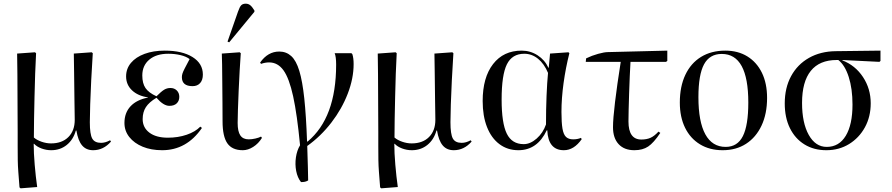

<svg xmlns="http://www.w3.org/2000/svg" viewBox="-20 -802 4843 1043"><path d="M92 221 86 216Q82 165 79.5 132Q77 99 76.5 68Q76 37 76 -7Q76 -36 76 -83Q76 -130 75.5 -185.5Q75 -241 75 -296.5Q75 -352 74.5 -399Q74 -446 73.5 -476.5Q73 -507 73 -511L170 -518L176 -513Q173 -462 171 -401Q169 -340 167.5 -276.5Q166 -213 165 -155.5Q164 -98 164 -55Q180 -41 206 -32Q232 -23 257 -23Q317 -23 351.5 -57.5Q386 -92 386 -151Q386 -159 385.5 -186.5Q385 -214 384.5 -252Q384 -290 383.5 -331.5Q383 -373 382.5 -411Q382 -449 381.5 -476Q381 -503 381 -511L478 -518L484 -513Q479 -438 475.5 -366Q472 -294 470 -235Q468 -176 468 -138Q468 -73 481 -49.5Q494 -26 529 -26Q552 -26 578 -40L583 -33Q542 14 486 14Q448 14 426 -12Q404 -38 395 -93H392Q378 -43 342.5 -14.5Q307 14 258 14Q231 14 205.5 4.5Q180 -5 165 -21H163Q163 28 168.5 93Q174 158 182 214Z M861 14Q801 14 755 -5Q709 -24 682.5 -57.5Q656 -91 656 -134Q656 -189 689 -224.5Q722 -260 784 -272V-273Q729 -281 697 -311.5Q665 -342 665 -387Q665 -429 691.5 -460.5Q718 -492 765.5 -509.5Q813 -527 875 -527Q970 -527 1026 -492Q1082 -457 1082 -397Q1082 -367 1067 -350.5Q1052 -334 1026 -334Q968 -334 968 -383Q968 -392 971 -402Q974 -412 983.5 -430.5Q993 -449 1010 -481Q992 -495 961 -502.5Q930 -510 894 -510Q829 -510 791 -478Q753 -446 753 -392Q753 -349 770.5 -323.5Q788 -298 830 -279Q856 -305 871.5 -314.5Q887 -324 906 -324Q927 -324 940.5 -310.5Q954 -297 954 -276Q954 -254 940 -240.5Q926 -227 900 -227Q868 -227 830 -271Q790 -247 772.5 -220Q755 -193 755 -155Q755 -109 791.5 -81.5Q828 -54 892 -54Q947 -54 994 -70Q1041 -86 1068 -114L1077 -107Q994 14 861 14Z M1299 14Q1241 14 1215 -23.5Q1189 -61 1189 -143Q1189 -188 1188.5 -244Q1188 -300 1187.5 -355Q1187 -410 1186.5 -452Q1186 -494 1185 -511L1282 -518L1288 -513Q1285 -474 1282 -420Q1279 -366 1276.5 -309.5Q1274 -253 1272.5 -205.5Q1271 -158 1271 -134Q1271 -88 1285.5 -66.5Q1300 -45 1331 -45Q1348 -45 1367.5 -49.5Q1387 -54 1398 -60L1403 -53Q1384 -22 1355.5 -4Q1327 14 1299 14ZM1225 -572 1216 -576 1273 -739Q1282 -765 1290.5 -773.5Q1299 -782 1315 -782Q1329 -782 1339.5 -773.5Q1350 -765 1362 -745V-738Z M1615 187Q1596 163 1589 127Q1582 91 1587.5 53Q1593 15 1610 -13Q1594 -180 1572.5 -278.5Q1551 -377 1520 -420Q1489 -463 1442 -463Q1420 -463 1398 -455L1393 -462Q1435 -522 1497 -522Q1535 -522 1562 -497.5Q1589 -473 1606 -417Q1623 -361 1633 -267Q1643 -173 1648 -33H1651Q1806 -162 1806 -451Q1806 -494 1798 -513H1889L1894 -508Q1901 -487 1901 -454Q1901 -376 1869 -293Q1837 -210 1780 -136Q1723 -62 1649 -9Q1651 55 1652.5 106.5Q1654 158 1654 178Q1639 188 1615 187Z M2051 221 2045 216Q2041 165 2038.5 132Q2036 99 2035.5 68Q2035 37 2035 -7Q2035 -36 2035 -83Q2035 -130 2034.5 -185.5Q2034 -241 2034 -296.5Q2034 -352 2033.5 -399Q2033 -446 2032.5 -476.5Q2032 -507 2032 -511L2129 -518L2135 -513Q2132 -462 2130 -401Q2128 -340 2126.5 -276.5Q2125 -213 2124 -155.5Q2123 -98 2123 -55Q2139 -41 2165 -32Q2191 -23 2216 -23Q2276 -23 2310.5 -57.5Q2345 -92 2345 -151Q2345 -159 2344.5 -186.5Q2344 -214 2343.5 -252Q2343 -290 2342.5 -331.5Q2342 -373 2341.5 -411Q2341 -449 2340.5 -476Q2340 -503 2340 -511L2437 -518L2443 -513Q2438 -438 2434.5 -366Q2431 -294 2429 -235Q2427 -176 2427 -138Q2427 -73 2440 -49.5Q2453 -26 2488 -26Q2511 -26 2537 -40L2542 -33Q2501 14 2445 14Q2407 14 2385 -12Q2363 -38 2354 -93H2351Q2337 -43 2301.5 -14.5Q2266 14 2217 14Q2190 14 2164.5 4.5Q2139 -5 2124 -21H2122Q2122 28 2127.5 93Q2133 158 2141 214Z M2796 14Q2737 14 2693 -19Q2649 -52 2625.5 -112Q2602 -172 2602 -253Q2602 -381 2658.5 -454Q2715 -527 2814 -527Q2861 -527 2900.5 -501.5Q2940 -476 2959 -434H2961L2968 -511L3068 -518L3073 -513Q3053 -434 3041.5 -351Q3030 -268 3030 -194Q3030 -136 3035.5 -103.5Q3041 -71 3055 -58Q3069 -45 3094 -45Q3117 -45 3136 -53L3140 -46Q3098 14 3043 14Q2958 14 2953 -94H2950Q2899 14 2796 14ZM2825 -19Q2861 -19 2895.5 -49.5Q2930 -80 2946 -126Q2946 -208 2949 -281Q2952 -354 2957 -406Q2936 -456 2902.5 -483Q2869 -510 2828 -510Q2762 -510 2733.5 -452.5Q2705 -395 2705 -261Q2705 -133 2733 -76Q2761 -19 2825 -19Z M3426 14Q3371 14 3340.5 -19Q3310 -52 3310 -111Q3310 -156 3321 -247.5Q3332 -339 3352 -466H3162L3164 -485Q3195 -500 3229 -509.5Q3263 -519 3283 -519L3605 -527V-471L3598 -466H3405Q3403 -432 3401 -386.5Q3399 -341 3397.5 -293.5Q3396 -246 3395 -206Q3394 -166 3394 -142Q3394 -44 3464 -44Q3493 -44 3514 -53.5Q3535 -63 3557 -87L3567 -80Q3531 -26 3501 -6Q3471 14 3426 14Z M3906 14Q3835 14 3782.5 -18Q3730 -50 3701.5 -108Q3673 -166 3673 -245Q3673 -332 3703 -395.5Q3733 -459 3788.5 -493Q3844 -527 3920 -527Q3989 -527 4040 -495.5Q4091 -464 4119 -406.5Q4147 -349 4147 -270Q4147 -184 4117 -120Q4087 -56 4033 -21Q3979 14 3906 14ZM3922 -4Q3986 -4 4015.5 -62.5Q4045 -121 4045 -245Q4045 -509 3901 -509Q3835 -509 3804.5 -452.5Q3774 -396 3774 -274Q3774 -141 3811.5 -72.5Q3849 -4 3922 -4Z M4469 14Q4401 14 4350 -17.5Q4299 -49 4271 -106Q4243 -163 4243 -240Q4243 -325 4277.5 -388.5Q4312 -452 4374.5 -487.5Q4437 -523 4520 -524L4763 -527V-471L4757 -466L4556 -476V-474Q4626 -447 4668 -383.5Q4710 -320 4710 -241Q4710 -168 4678.5 -110.5Q4647 -53 4592.5 -19.5Q4538 14 4469 14ZM4471 -4Q4538 -4 4574.5 -64.5Q4611 -125 4611 -234Q4611 -320 4590.5 -384Q4570 -448 4534 -476H4525Q4432 -476 4384.5 -417Q4337 -358 4337 -243Q4337 -134 4373.5 -69Q4410 -4 4471 -4Z"/></svg>

Font: Display Regular
Style: Regular
Weight: 400
Designer: Latin by Veronika Burian and Jose Scaglione. Greek by Irene Vlachou. Cyrillic by Vera Evstafieva.
Foundry: TypeTogether
Version: Version 3.002